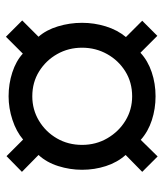

<svg xmlns="http://www.w3.org/2000/svg" viewBox="28 -669 552 648"><g transform="rotate(-90 304.0 -345.0)"><path d="M100 -89 48 -141 105 -197Q80 -225 67.5 -263.5Q55 -302 55 -344Q55 -385 67.5 -424.5Q80 -464 105 -491L48 -547L101 -599L157 -543Q184 -566 223.5 -579Q263 -592 303 -592Q345 -592 383.5 -579.5Q422 -567 447 -544L504 -601L559 -546L504 -491Q527 -465 539 -425.5Q551 -386 551 -344Q551 -303 539 -264Q527 -225 503 -196L558 -141L507 -90L450 -147Q423 -122 384.5 -109Q346 -96 303 -96Q261 -96 222.5 -108.5Q184 -121 156 -146ZM303 -175Q350 -175 387 -198Q424 -221 445.5 -259.5Q467 -298 467 -344Q467 -390 445.5 -428Q424 -466 387 -489Q350 -512 303 -512Q258 -512 220.5 -489.5Q183 -467 161 -429Q139 -391 139 -344Q139 -297 161.5 -258.5Q184 -220 221 -197.5Q258 -175 303 -175Z"/></g></svg>

Font: Archivo ExtraCondensed SemiBold
Style: Regular
Weight: 600
Width: 2
Designer: Hector Gatti
Foundry: Omnibus-Type
Version: Version 2.001